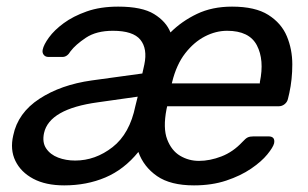

<svg xmlns="http://www.w3.org/2000/svg" viewBox="-20 -550 931 580"><path d="M174 10Q118 10 80.5 -10Q43 -30 26.5 -64Q10 -98 20 -141Q34 -209 99 -251.5Q164 -294 257 -307L410 -328L416 -355Q426 -403 404 -430Q382 -457 321 -457Q271 -457 239.5 -436Q208 -415 193 -395Q183 -378 169 -378H126Q117 -378 112 -384.5Q107 -391 109 -400Q112 -415 128 -437Q144 -459 172.5 -480Q201 -501 242 -515.5Q283 -530 337 -530Q409 -530 445.5 -507.5Q482 -485 495 -452Q529 -486 575 -508Q621 -530 681 -530Q751 -530 790.5 -505Q830 -480 846.5 -440.5Q863 -401 863 -355.5Q863 -310 854 -269L850 -252Q848 -242 840 -235.5Q832 -229 822 -229H485L483 -220Q472 -163 485 -129Q498 -95 524 -79.5Q550 -64 581 -64Q614 -64 649 -77.5Q684 -91 712 -121Q722 -132 728.5 -135Q735 -138 746 -138H791Q812 -138 808 -117Q805 -105 787.5 -83.5Q770 -62 738.5 -40.5Q707 -19 663.5 -4.5Q620 10 566 10Q495 10 454.5 -18Q414 -46 398 -91Q355 -38 298.5 -14Q242 10 174 10ZM499 -298H765V-302Q779 -369 756 -413Q733 -457 666 -457Q632 -457 599 -440Q566 -423 539.5 -389Q513 -355 500 -302ZM207 -65Q268 -65 320 -105.5Q372 -146 389 -230L396 -258L276 -241Q129 -221 113 -148Q107 -120 119.5 -101.5Q132 -83 155.5 -74Q179 -65 207 -65Z"/></svg>

Font: Lubike
Style: Italic
Weight: 400
Italic angle: -12°
Foundry: Honoka55
Version: Version 1.000;July 22, 2022;FontCreator 14.0.0.2862 64-bit